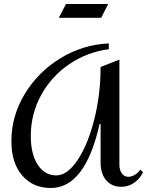

<svg xmlns="http://www.w3.org/2000/svg" viewBox="-20 -929 735 960"><path d="M524 -683Q413 -668 324 -606.5Q235 -545 184.5 -451.5Q134 -358 134 -249Q134 -158 169 -105Q204 -52 261 -52Q317 -52 368.5 -129.5Q420 -207 451.5 -332.5Q483 -458 483 -594L577 -631V-107Q577 -79 589 -62Q601 -45 622 -45Q638 -45 655 -55.5Q672 -66 681 -81L695 -68Q681 -37 652 -16Q623 5 586 5Q540 5 511.5 -27Q483 -59 483 -118V-309H478Q406 11 234 11Q145 11 91 -51.5Q37 -114 37 -223Q37 -348 103 -458Q169 -568 281 -637Q393 -706 524 -712ZM521 -909H310L274 -840H486Z"/></svg>

Font: Amita
Style: Regular
Weight: 400
Designer: Eduardo Rodriguez Tunni, Modular Infotech, Brian J. Bonislawsky
Foundry: Eduardo Rodriguez Tunni, Modular Infotech, Brian J. Bonislawsky
Version: Version 1.004